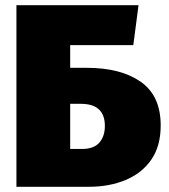

<svg xmlns="http://www.w3.org/2000/svg" viewBox="-20 -716 646 736"><path d="M321 0H43V-696H511L491 -543H249V-456H313Q443 -456 519.5 -402.5Q596 -349 596 -235Q596 -156 560 -104Q524 -52 461.5 -26Q399 0 321 0ZM294 -145Q340 -145 361 -169.5Q382 -194 382 -233Q382 -318 290 -318H249V-145Z"/></svg>

Font: Trujillo Black
Style: Regular
Weight: 900
Designer: Fira Sans original fonts by bBox Type GmbH, Carrois Corporate GbR, & Edenspiekermann AG / Changes by Cristiano Sobral
Foundry: Fira Sans original fonts by bBox Type GmbH, Carrois Corporate GbR, & Edenspiekermann AG / Changes by Cristiano Sobral
Version: Version 4.301;July 28, 2020;FontCreator 13.0.0.2655 64-bit